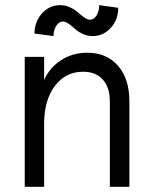

<svg xmlns="http://www.w3.org/2000/svg" viewBox="-20 -719 588 739"><path d="M402.8 -329.1Q402.8 -382.8 375.7 -412.8Q348.6 -442.9 299.8 -442.9Q232.4 -442.9 191.2 -388.2Q149.9 -333.5 149.9 -243.2V0H75.2V-500H149.9V-411.1Q170.9 -459 215.3 -487.5Q259.8 -516.1 315.9 -516.1Q390.6 -516.1 434.3 -465.8Q478 -415.5 478 -329.1V0H402.8ZM335.9 -580.1Q315.9 -580.1 297.6 -588.9Q279.3 -597.7 268.1 -608.2Q256.8 -618.7 244.4 -627.4Q231.9 -636.2 222.2 -636.2Q207 -636.2 196.5 -619.6Q186 -603 186 -580.1L112.8 -589.8Q112.8 -635.3 141.4 -667.2Q169.9 -699.2 211.9 -699.2Q231.9 -699.2 250.5 -690.4Q269 -681.6 280.3 -671.1Q291.5 -660.6 304 -651.9Q316.4 -643.1 326.2 -643.1Q341.3 -643.1 351.6 -659.4Q361.8 -675.8 361.8 -699.2L435.1 -689Q435.1 -643.1 406.2 -611.6Q377.4 -580.1 335.9 -580.1Z"/></svg>

Font: Uncut Sans
Style: Regular
Weight: 400
Designer: Kasper Nordkvist
Foundry: UNCUT.wtf
Version: Version 1.304;Glyphs 3.2 (3246)